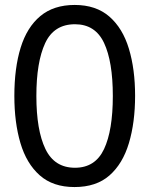

<svg xmlns="http://www.w3.org/2000/svg" viewBox="-20 -746 603 776"><path d="M281 10Q194 10 140.5 -37.5Q87 -85 62.5 -168Q38 -251 38 -358Q38 -471 63.5 -553.5Q89 -636 143 -681Q197 -726 282 -726Q368 -726 422 -679Q476 -632 501 -549Q526 -466 526 -359Q526 -251 501 -167.5Q476 -84 422.5 -37Q369 10 281 10ZM283 -68Q365 -68 400.5 -143.5Q436 -219 436 -358Q436 -497 400.5 -572.5Q365 -648 283 -648Q198 -648 162.5 -571.5Q127 -495 127 -358Q127 -220 163.5 -144Q200 -68 283 -68Z"/></svg>

Font: Noto Sans Mono SemiCondensed
Style: Regular
Weight: 400
Width: 4
Designer: Monotype Design Team
Foundry: Monotype Imaging Inc.
Version: Version 2.014